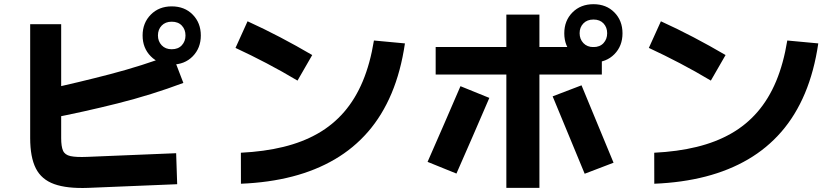

<svg xmlns="http://www.w3.org/2000/svg" viewBox="-20 -864 4040 929"><path d="M832.3 -122.7 837.3 27.3 407.3 45Q304 49 242.3 26.7Q180.5 4.5 153.3 -49.5Q126 -103.5 126 -196.2V-746.8H276V-196.2Q276 -155.3 284.9 -135Q293.8 -114.7 321 -108.7Q348.2 -102.7 402.3 -105ZM218.2 -290.3 199.2 -430.3Q361.2 -465.5 513.9 -505.4Q666.7 -545.3 814.2 -600.8L867.2 -462.8Q712.7 -404.8 549.8 -363.9Q387 -323 218.2 -290.3ZM810.8 -551.5Q749.2 -551.5 709.6 -591.5Q670 -631.5 670 -692.3Q670 -753.2 709.6 -793.2Q749.2 -833.2 810.8 -833.2Q873.3 -833.2 912.5 -793.2Q951.7 -753.2 951.7 -692.3Q951.7 -631.5 912.5 -591.5Q873.3 -551.5 810.8 -551.5ZM810.8 -625.7Q842.2 -625.7 859.8 -645Q877.5 -664.3 877.5 -692.3Q877.5 -721.2 859.8 -740.1Q842.2 -759 810.8 -759Q780.3 -759 762.2 -740.1Q744.2 -721.2 744.2 -692.3Q744.2 -664.3 762.2 -645Q780.3 -625.7 810.8 -625.7Z M1145.8 25 1145.5 -125Q1258.2 -130.5 1350.9 -153.2Q1443.7 -175.8 1517.1 -217.6Q1590.5 -259.3 1644.9 -322.2Q1699.3 -385 1735.3 -470.9Q1771.2 -556.8 1789.3 -668L1939.3 -654Q1919.5 -519 1874.5 -412.2Q1829.5 -305.5 1760.5 -226.1Q1691.5 -146.7 1599.7 -93Q1508 -39.3 1394.6 -9.9Q1281.2 19.5 1145.8 25ZM1490.7 -597.7 1419.5 -474Q1344.8 -518.7 1270.1 -557.8Q1195.3 -597 1119.5 -632.2L1177.8 -761Q1257 -725 1335.2 -684Q1413.5 -643 1490.7 -597.7Z M2088 -503.2V-636.5H2892V-503.2ZM2430 45V-793.3H2590V45ZM2188.5 -24.2 2048.8 -80.8Q2088.8 -172 2128.8 -263.8Q2168.8 -355.5 2208 -447L2347.7 -390.3Q2308.5 -298.8 2268.5 -207.1Q2228.5 -115.4 2188.5 -24.2ZM2809 -23.3Q2769.8 -116.5 2731.5 -210.6Q2693.2 -304.7 2654 -397.8L2793.7 -451.2Q2832.8 -358 2871.2 -263.9Q2909.5 -169.8 2948.7 -76.7ZM2851.6 -562Q2789.5 -562 2749.9 -601.8Q2710.3 -641.6 2710.3 -702.8Q2710.3 -764.1 2749.9 -803.9Q2789.5 -843.7 2851.6 -843.7Q2913.7 -843.7 2952.8 -803.9Q2992 -764.1 2992 -702.8Q2992 -641.6 2952.8 -601.8Q2913.7 -562 2851.6 -562ZM2851.2 -636.2Q2882.5 -636.2 2900.2 -655.5Q2917.8 -674.8 2917.8 -703.2Q2917.8 -731.7 2900.2 -750.6Q2882.5 -769.5 2851.6 -769.5Q2820.7 -769.5 2802.6 -750.6Q2784.5 -731.7 2784.5 -703.2Q2784.5 -674.8 2802.7 -655.5Q2821 -636.2 2851.2 -636.2Z M3145.8 25 3145.5 -125Q3258.2 -130.5 3350.9 -153.2Q3443.7 -175.8 3517.1 -217.6Q3590.5 -259.3 3644.9 -322.2Q3699.3 -385 3735.3 -470.9Q3771.2 -556.8 3789.3 -668L3939.3 -654Q3919.5 -519 3874.5 -412.2Q3829.5 -305.5 3760.5 -226.1Q3691.5 -146.7 3599.7 -93Q3508 -39.3 3394.6 -9.9Q3281.2 19.5 3145.8 25ZM3490.7 -597.7 3419.5 -474Q3344.8 -518.7 3270.1 -557.8Q3195.3 -597 3119.5 -632.2L3177.8 -761Q3257 -725 3335.2 -684Q3413.5 -643 3490.7 -597.7Z"/></svg>

Font: Murecho Thin
Style: Regular
Weight: 100
Designer: Neil Summerour
Foundry: Positype
Version: Version 1.010